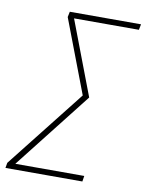

<svg xmlns="http://www.w3.org/2000/svg" viewBox="-107 -773 633 831"><g transform="rotate(10 210.0 -357.0)"><path d="M313 0 317 -25H14L279 -363L155 -689H440L445 -714H132L127 -690L250 -367L-21 -23L-25 0Z"/></g></svg>

Font: Noto Sans Display SemiCondensed Thin
Style: Italic
Weight: 250
Width: 4
Designer: Monotype Design team
Foundry: Monotype Imaging Inc.
Version: 1.000